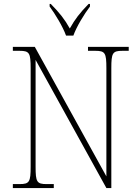

<svg xmlns="http://www.w3.org/2000/svg" viewBox="-20 -951 708 971"><path d="M314 -771H351C367 -816 406 -880 435 -918V-931H428C383 -885 360 -855 333 -807C306 -855 282 -885 237 -931H231V-918C259 -880 298 -816 314 -771ZM45 0H252V-20H216C166 -20 160 -31 160 -108V-648L518 0H543V-606C543 -683 549 -694 599 -694H631V-714H425V-694H462C512 -694 518 -683 518 -606V-59L156 -714H45V-694H79C129 -694 135 -683 135 -606V-108C135 -31 129 -20 79 -20H45Z"/></svg>

Font: Noto Serif Sinhala SemiCondensed Thin
Style: Regular
Weight: 100
Width: 4
Designer: Jelle Bosma - Monotype Design Team
Foundry: Monotype Imaging Inc.
Version: Version 2.007